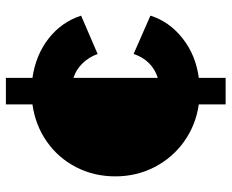

<svg xmlns="http://www.w3.org/2000/svg" viewBox="-87 -698 785 651"><g transform="rotate(-90 305.5 -372.5)"><path d="M277 -91Q207 -101 151.5 -140.5Q96 -180 64.5 -241Q33 -302 33 -374Q33 -446 64 -506.5Q95 -567 150.5 -606Q206 -645 277 -655V-745H367V-655Q444 -644 500 -600.5Q556 -557 578 -490L448 -434Q437 -464 416 -485.5Q395 -507 367 -516V-230Q396 -239 417 -260Q438 -281 448 -312L578 -255Q558 -191 501 -146Q444 -101 367 -91V0H277Z"/></g></svg>

Font: BLUETTI 2.0
Style: Bold
Weight: 700
Designer: Stijn de Vries
Foundry: tokotype
Version: Version 2.005;October 31, 2023;FontCreator 14.0.0.2814 64-bi